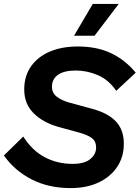

<svg xmlns="http://www.w3.org/2000/svg" viewBox="-20 -953 715 983"><path d="M455 -933H588L464 -770H359ZM342 10Q229 10 142 -34.5Q55 -79 0 -157L99 -254Q144 -183 208.5 -148.5Q273 -114 352 -114Q412 -114 442 -138.5Q472 -163 472 -197Q472 -231 449 -247Q426 -263 386 -274L280 -303Q201 -325 152.5 -373Q104 -421 104 -495Q104 -564 139 -613.5Q174 -663 235.5 -689Q297 -715 378 -715Q477 -715 549 -680.5Q621 -646 675 -581L575 -488Q536 -545 480.5 -568.5Q425 -592 368 -592Q308 -592 277 -570Q246 -548 246 -509Q246 -477 270.5 -458Q295 -439 334 -428L455 -395Q535 -373 574.5 -330Q614 -287 614 -218Q614 -149 579.5 -98Q545 -47 484 -18.5Q423 10 342 10Z"/></svg>

Font: Prodigy Sans SemiBold
Style: Italic
Weight: 600
Italic angle: -13°
Designer: Wei Huang
Foundry: Wei Huang
Version: Version 1.003; ttfautohint (v1.8.3)